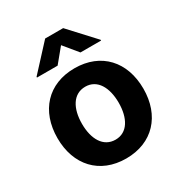

<svg xmlns="http://www.w3.org/2000/svg" viewBox="-182 -899 977 1039"><g transform="rotate(-30 307.0 -380.0)"><path d="M235.4 -610.4 306.8 -697.1 378.2 -610.4H507.1V-615.1L362.9 -771.3H250.4L106.5 -615.1V-610.4ZM306.8 10.7C472.3 10.7 575.3 -102.6 575.3 -270.6C575.3 -439.6 472.3 -552.6 306.8 -552.6C141.3 -552.6 38.4 -439.6 38.4 -270.6C38.4 -102.6 141.3 10.7 306.8 10.7ZM307.5 -106.5C231.2 -106.5 192.1 -176.5 192.1 -271.7C192.1 -366.8 231.2 -437.1 307.5 -437.1C382.5 -437.1 421.5 -366.8 421.5 -271.7C421.5 -176.5 382.5 -106.5 307.5 -106.5Z"/></g></svg>

Font: TID UI
Style: Bold
Weight: 700
Designer: The TID Project Authors
Foundry: Bakken & Bæck
Version: Version 1.001;hotconv 1.0.109;makeotfexe 2.5.65596